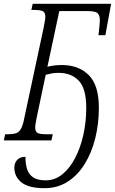

<svg xmlns="http://www.w3.org/2000/svg" viewBox="-39 -734 601 1004"><path d="M194 250Q111 250 73.5 220Q36 190 36 142Q36 118 51 102Q66 86 94 86Q94 121 102 148.5Q110 176 133 192.5Q156 209 200 209Q248 209 287 177.5Q326 146 354 92Q382 38 397 -29.5Q412 -97 412 -170Q412 -272 372.5 -312.5Q333 -353 268 -353Q247 -353 230.5 -350Q214 -347 200 -343L153 -120Q150 -103 147.5 -89.5Q145 -76 145 -69Q145 -44 159 -38Q173 -32 202 -32H237L230 0H-19L-12 -32H3Q27 -32 42.5 -36.5Q58 -41 68.5 -57Q79 -73 86 -107L190 -593Q193 -610 195.5 -624Q198 -638 198 -645Q198 -670 184 -676Q170 -682 140 -682H125L132 -714H542L512 -550H476Q478 -569 480.5 -591.5Q483 -614 483 -624Q484 -652 472.5 -664Q461 -676 420 -676H271L209 -385Q245 -394 284 -394Q372 -394 425 -341.5Q478 -289 478 -171Q478 -88 459.5 -12.5Q441 63 404.5 122.5Q368 182 315 216Q262 250 194 250Z"/></svg>

Font: Noto Serif Condensed Light
Style: Italic
Weight: 300
Width: 3
Italic angle: -12°
Designer: Monotype Design Team
Foundry: Monotype Imaging Inc.
Version: Version 2.014; ttfautohint (v1.8.4.7-5d5b)